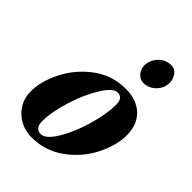

<svg xmlns="http://www.w3.org/2000/svg" viewBox="-196 -742 849 849"><g transform="rotate(45 229.0 -317.5)"><path d="M10 -128Q10 -192 46.5 -263.5Q83 -335 149 -384Q215 -433 300 -433Q368 -433 408 -395Q448 -357 448 -290Q448 -226 411.5 -154.5Q375 -83 308 -34.5Q241 14 155 14Q117 14 83.5 -4Q50 -22 30 -54.5Q10 -87 10 -128ZM319 -354Q319 -396 285 -396Q258 -396 223 -340Q188 -284 163.5 -206Q139 -128 139 -69Q139 -47 148.5 -36Q158 -25 174 -25Q205 -25 239 -81Q273 -137 296 -215.5Q319 -294 319 -354ZM284 -563Q284 -597 308.5 -623Q333 -649 368 -649Q391 -649 404.5 -630.5Q418 -612 418 -588Q418 -555 393.5 -530.5Q369 -506 336 -506Q314 -506 299 -523.5Q284 -541 284 -563Z"/></g></svg>

Font: EB Garamond
Style: Bold Italic
Weight: 700
Italic angle: -17.2°
Designer: Georg Duffner and Octavio Pardo
Foundry: Georg Duffner
Version: Version 1.000